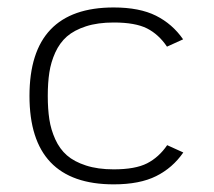

<svg xmlns="http://www.w3.org/2000/svg" viewBox="-20 -496 570 512"><path d="M468.3 -391.1 425.3 -371.6Q403.3 -404.3 372.1 -420.2Q340.8 -436 283.2 -436Q240.7 -436 209.2 -425.8Q177.7 -415.5 158.4 -398.7Q139.2 -381.8 127.4 -356Q115.7 -330.1 111.6 -302.7Q107.4 -275.4 107.4 -240.2Q107.4 -205.1 111.6 -177.7Q115.7 -150.4 127.4 -124.5Q139.2 -98.6 158.4 -81.8Q177.7 -64.9 209.2 -54.7Q240.7 -44.4 283.2 -44.4Q340.8 -44.4 372.3 -60.5Q403.8 -76.7 425.8 -108.9L468.8 -89.4Q440.4 -48.3 396.5 -26.4Q352.5 -4.4 283.2 -4.4Q58.6 -4.4 58.6 -240.2Q58.6 -476.1 283.2 -476.1Q352.1 -476.1 396 -454.1Q439.9 -432.1 468.3 -391.1Z"/></svg>

Font: AzarMehrMonospaced
Style: SansRegular
Weight: 1
Designer: Amin Abedi
Version: Version 1.00